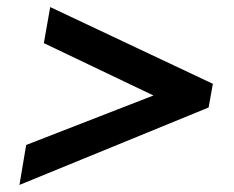

<svg xmlns="http://www.w3.org/2000/svg" viewBox="-20 -530 661 543"><path d="M414 -260 54 -120 35 -7 570 -226 582 -293 122 -510 104 -408Z"/></svg>

Font: Jost* 500 Medium Italic
Style: Italic
Weight: 500
Italic angle: -10°
Version: Version 3.200; ttfautohint (v0.97) -l 8 -r 50 -G 200 -x 14 -